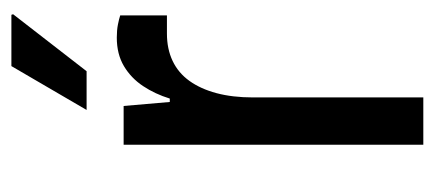

<svg xmlns="http://www.w3.org/2000/svg" viewBox="-233 -530 763 337"><g transform="rotate(-90 148.5 -361.5)"><path d="M63 0V-526H131L138 -445H144Q152 -471 166 -492Q180 -513 201 -525.5Q222 -538 251 -538Q264 -538 274 -536Q284 -534 290 -532V-450H258Q231 -450 210 -440Q189 -430 175 -410.5Q161 -391 153.5 -363Q146 -335 146 -299V0ZM124 -591 201 -723H291L292 -720L192 -591Z"/></g></svg>

Font: Archivo SemiCondensed
Style: Regular
Weight: 400
Width: 4
Designer: Hector Gatti
Foundry: Omnibus-Type
Version: Version 2.001